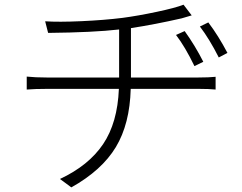

<svg xmlns="http://www.w3.org/2000/svg" viewBox="-20 -773 1040 824"><path d="M542 -440.4H832Q876 -440.4 905.3 -443.4V-388.7Q877 -391.6 834 -391.6H541Q537.1 -241.2 477.1 -141.6Q417 -42 286.1 31.2L237.3 -4.9Q360.4 -62.5 422.4 -154.3Q484.4 -246.1 490.2 -391.6H180.7Q129.9 -391.6 94.7 -388.7V-444.3Q131.8 -440.4 179.7 -440.4H491.2V-646.5Q381.8 -633.8 186.5 -631.8L173.8 -681.6Q231.4 -677.7 329.1 -682.1Q426.8 -686.5 505.9 -696.3Q572.3 -705.1 652.8 -722.2Q733.4 -739.3 767.6 -752.9L802.7 -707Q794.9 -705.1 779.8 -700.2Q764.6 -695.3 759.8 -694.3Q644.5 -668 542 -652.3ZM852.5 -507.8 814.5 -489.3Q774.4 -572.3 735.4 -623L772.5 -639.6Q817.4 -577.1 852.5 -507.8ZM837.9 -659.2 874 -676.8Q917 -620.1 956.1 -545.9L918.9 -526.4Q878.9 -605.5 837.9 -659.2Z"/></svg>

Font: GenEi Gothic M Light
Style: Regular
Weight: 300
Designer: o_tamon (Modified); [Source Han Sans]
Ryoko NISHIZUKA  (kana & ideographs); Paul D. Hunt (Latin, Greek & Cyrillic); Wenl
Version: Version 1.1a;Original Version 1.004